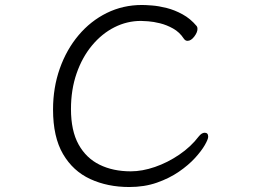

<svg xmlns="http://www.w3.org/2000/svg" viewBox="-20 -733 1040 771"><path d="M816 -184Q816 -174 802.5 -150.5Q789 -127 763 -98.5Q737 -70 698.5 -43.5Q660 -17 610 0.5Q560 18 499 18Q412 18 342.5 -14Q273 -46 233 -114.5Q193 -183 193 -293Q193 -381 220 -457.5Q247 -534 295.5 -591.5Q344 -649 409 -681Q474 -713 550 -713Q564 -713 590.5 -711Q617 -709 649 -701Q681 -693 713 -675.5Q745 -658 770 -628Q773 -624 773 -617Q773 -603 760 -586Q747 -569 733 -569Q724 -569 718 -578Q701 -604 675 -618.5Q649 -633 622.5 -639.5Q596 -646 575 -647.5Q554 -649 546 -649Q490 -649 439.5 -623.5Q389 -598 349.5 -550.5Q310 -503 287.5 -438Q265 -373 265 -295Q265 -208 295.5 -153Q326 -98 380 -71.5Q434 -45 505 -45Q551 -45 602 -62.5Q653 -80 700 -112Q747 -144 778 -185Q790 -200 802 -200Q816 -200 816 -184Z"/></svg>

Font: Moon Stars Kai HW
Style: Regular
Weight: 400
Designer: GuiWonder
Version: Version 1.101